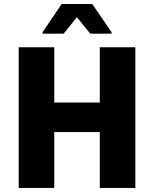

<svg xmlns="http://www.w3.org/2000/svg" viewBox="-20 -919 753 939"><path d="M71.4 0V-688H245.4V-417.6H468V-688H642V0H468V-273.1H245.4V0ZM188.2 -754.3V-761.8L281.7 -899.5H431.1L525.6 -761.8V-754.3H421.6L355.9 -834.8L291.6 -754.3Z"/></svg>

Font: Saira Thin
Style: Regular
Weight: 100
Designer: Hector Gatti with collaboration of the Omnibus-Type team
Foundry: Omnibus-Type
Version: Version 1.101